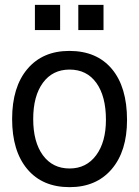

<svg xmlns="http://www.w3.org/2000/svg" viewBox="-20 -749 574 792"><path d="M266 -539Q379 -539 441.5 -464.5Q504 -390 504 -254Q504 -125 440.5 -51Q377 23 267 23Q155 23 92.5 -51.5Q30 -126 30 -258Q30 -390 93 -464.5Q156 -539 266 -539ZM267 -462Q197 -462 157 -407.5Q117 -353 117 -258Q117 -163 157 -108.5Q197 -54 267 -54Q336 -54 376.5 -108.5Q417 -163 417 -255Q417 -352 377.5 -407Q338 -462 267 -462ZM228 -729V-625H124V-729ZM407 -729V-625H303V-729Z"/></svg>

Font: ColatingCofangSans
Style: Regular
Weight: 400
Foundry: GNU
Version: Version 412.227;June 27, 2022;FontCreator 11.0.0.2412 32-bit